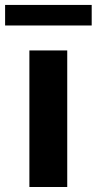

<svg xmlns="http://www.w3.org/2000/svg" viewBox="-57 -747 386 767"><path d="M60.4 0H211.6V-545.5H60.4ZM-36.6 -645.2H309.3V-727.3H-36.6Z"/></svg>

Font: GiG Sans
Style: Bold
Weight: 700
Designer: Andreas Faust
Version: Version 1.100;FEAKit 1.0